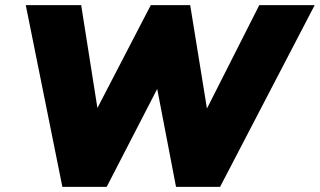

<svg xmlns="http://www.w3.org/2000/svg" viewBox="-20 -725 1241 745"><path d="M222 0 80 -705H295L358 -306L565 -705H718L783 -304L986 -705H1201L834 0H663L590 -380L394 0Z"/></svg>

Font: Winston Black
Style: Italic
Weight: 900
Italic angle: -9°
Designer: Original fonts by Vernon Adams / Changes by Cristiano Sobral
Foundry: VOriginal fonts by Vernon Adams / Changes by Cristiano Sobral
Version: Version 2.503;July 17, 2020;FontCreator 13.0.0.2655 64-bit